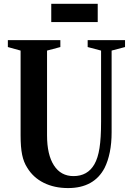

<svg xmlns="http://www.w3.org/2000/svg" viewBox="-20 -971 690 1002"><path d="M335 10.5Q263.5 10.5 208.2 -17Q153 -44.5 122 -96Q103.5 -124.5 95.5 -163.5Q87.5 -202.5 87.5 -264.5V-707L21 -725.5V-761.5H295V-725.5L225.5 -707V-264.5Q225.5 -163.5 261.5 -107.8Q297.5 -52 363.5 -52Q437 -52 472.5 -113.5Q491 -145.5 499.2 -197.8Q507.5 -250 507.5 -336V-707L437.5 -725.5V-761.5H632.5V-725.5L562.5 -707V-280Q562.5 -223.5 553 -176.8Q543.5 -130 526 -95Q471 10.5 335 10.5ZM247.5 -856V-951H490V-856Z"/></svg>

Font: Libre Caslon Condensed
Style: Bold
Weight: 700
Designer: Pablo Impallari, Rodrigo Fuenzalida, Katja Schimmel, Ertekin Erdin
Foundry: Pablo Impallari, Rodrigo Fuenzalida
Version: Version 2.000; ttfautohint (v1.8.4.7-5d5b);gftools[0.9.33]